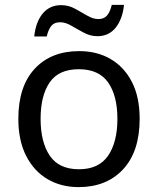

<svg xmlns="http://www.w3.org/2000/svg" viewBox="-20 -755 645 785"><path d="M551 -269Q551 -136 483.5 -63Q416 10 301 10Q230 10 174.5 -22.5Q119 -55 87 -117.5Q55 -180 55 -269Q55 -402 122 -474Q189 -546 304 -546Q377 -546 432.5 -513.5Q488 -481 519.5 -419.5Q551 -358 551 -269ZM146 -269Q146 -174 183.5 -118.5Q221 -63 303 -63Q384 -63 422 -118.5Q460 -174 460 -269Q460 -364 422 -418Q384 -472 302 -472Q220 -472 183 -418Q146 -364 146 -269ZM120 -606Q126 -665 154.5 -699.5Q183 -734 230 -734Q260 -734 286.5 -719.5Q313 -705 337 -691Q361 -677 382 -677Q405 -677 417.5 -691.5Q430 -706 437 -735H487Q481 -677 453 -642Q425 -607 378 -607Q350 -607 323.5 -621Q297 -635 272.5 -649.5Q248 -664 226 -664Q202 -664 190 -649.5Q178 -635 171 -606Z"/></svg>

Font: Noto Sans Old Persian
Style: Regular
Weight: 400
Designer: Monotype Design Team
Foundry: Monotype Imaging Inc.
Version: Version 2.001; ttfautohint (v1.8.4.7-5d5b)